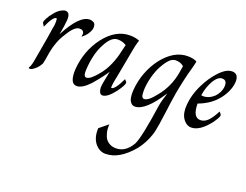

<svg xmlns="http://www.w3.org/2000/svg" viewBox="-147 -869 2086 1627"><g transform="rotate(20 896.5 -56.0)"><path d="M411.3 -567.7Q425.6 -567.7 441.8 -560.5Q457.9 -553.3 461.5 -535.9Q466.2 -517.9 461.5 -498.5Q456.4 -480.5 441.8 -457.2Q427.2 -433.8 393.3 -406.7V-412.8Q398.5 -432.3 394.4 -443.6Q390.3 -454.9 383.1 -459.5Q375.9 -464.1 367.9 -465.1Q360 -466.2 354.9 -466.2Q309.7 -466.2 254.9 -372.8Q227.2 -330.8 209.7 -284.6Q192.3 -238.5 183.6 -190.3Q180.5 -175.9 178.2 -157.2Q175.9 -138.5 172.6 -122.6Q169.2 -106.7 166.7 -95.1Q164.1 -83.6 164.1 -82.1Q150.3 -54.9 131.5 -36.4Q112.8 -17.9 93.3 -6.7Q80.5 0 71 -1.8Q61.5 -3.6 64.1 -11.3Q70.8 -19.5 74.9 -32.3Q79 -45.1 82.1 -56.4Q85.6 -69.2 87.2 -82.1Q100 -154.9 109 -206.4Q117.9 -257.9 124.4 -294.4Q130.8 -330.8 133.8 -354.9Q136.9 -379 140 -396.4Q143.6 -407.7 145.1 -423.8Q146.7 -440 146.7 -453.3Q146.7 -482.1 140 -482.1Q109.7 -482.1 64.1 -377.4Q56.4 -390.3 50.8 -398.5Q45.1 -406.7 45.1 -414.4Q45.1 -421 59 -448.5Q72.8 -475.9 100 -507.7Q124.1 -538.5 150 -553.1Q175.9 -567.7 190.3 -567.7Q235.9 -567.7 230.8 -496.4Q229.2 -474.4 224.4 -440.5Q219.5 -406.7 211.3 -363.1Q317.9 -567.7 411.3 -567.7Z M769.2 -467.7Q735.4 -490.3 691.8 -490.3Q661 -490.3 634.6 -466.2Q608.2 -442.1 585.1 -396.4Q559.5 -350.3 544.9 -290.5Q530.3 -230.8 526.2 -163.1Q521 -94.9 550.3 -94.9Q585.1 -94.9 646.7 -170.8Q686.7 -217.9 714.1 -280.8Q741.5 -343.6 754.4 -407.7ZM719.5 -209.7Q715.9 -205.1 704.9 -187.9Q693.8 -170.8 677.4 -150Q661 -129.2 643.6 -107.4Q626.2 -85.6 611.3 -69.2Q546.7 0 496.9 0Q463.1 0 449.2 -34.6Q435.4 -69.2 439 -130.8Q451.8 -301.5 550.3 -430.8Q650.3 -557.9 775.9 -557.9Q800 -557.9 822.6 -554.1Q845.1 -550.3 863.1 -542.1Q863.1 -540 856.7 -521.8Q850.3 -503.6 841.5 -457.9L795.4 -209.7Q780.5 -138.5 779 -121Q777.4 -107.7 777.4 -103.6Q773.8 -85.6 780.5 -85.6Q811.3 -85.6 863.1 -194.9Q882.6 -177.4 882.6 -167.7Q880.5 -143.6 836.9 -83.6Q806.7 -43.6 779.2 -21.8Q751.8 0 728.7 0Q711.3 0 702.6 -18.5Q693.8 -36.9 693.8 -60Q693.8 -66.2 695.4 -81.3Q696.9 -96.4 700 -109.7Z M1286.7 -466.2Q1257.9 -492.3 1212.8 -492.3Q1184.1 -492.3 1159 -467.2Q1133.8 -442.1 1108.2 -396.4Q1080.5 -348.7 1062.8 -280.8Q1045.1 -212.8 1045.1 -154.9Q1045.1 -121 1051.5 -106.7Q1057.9 -92.3 1071.3 -92.3Q1109.7 -92.3 1169.2 -169.2Q1211.3 -219.5 1238.7 -279.7Q1266.2 -340 1277.4 -407.7ZM869.2 209.7Q866.2 251.3 874.1 283.8Q882.1 316.4 896.9 338.5Q931.8 382.1 990.3 382.1Q1077.4 382.1 1131.8 285.6Q1149.7 248.7 1169.2 153.3Q1188.7 57.9 1208.2 -79Q1209.7 -92.3 1214.4 -111.5Q1219 -130.8 1224.6 -149.2Q1230.3 -167.7 1235.4 -183.1Q1240.5 -198.5 1240.5 -203.6Q1112.8 -5.1 1019 -5.1Q1012.8 -5.1 1006.2 -6.7Q993.3 -9.7 984.1 -21Q969.2 -35.9 963.6 -64.6Q957.9 -93.3 961 -132.3Q967.7 -217.9 996.7 -293.6Q1025.6 -369.2 1072.3 -430.8Q1173.8 -560 1296.9 -560Q1349.7 -560 1380.5 -542.1Q1377.4 -529.2 1374.4 -514.6Q1371.3 -500 1367.7 -487.2Q1346.7 -414.4 1332.1 -347.4Q1317.4 -280.5 1307.9 -226.7Q1298.5 -172.8 1293.6 -133.8Q1288.7 -94.9 1286.7 -79Q1277.4 -9.7 1266.9 61.3Q1256.4 132.3 1243.1 169.2Q1230.3 206.7 1210.3 244.4Q1190.3 282.1 1166.2 312.8Q1046.7 456.4 922.6 456.4Q864.6 456.4 824.1 403.6Q786.7 351.3 791.8 272.8Z M1564.1 -427.2Q1548.2 -400 1535.4 -365.4Q1522.6 -330.8 1516.4 -288.7Q1522.6 -285.6 1531.8 -285.6Q1585.6 -285.6 1630.8 -327.2Q1648.2 -345.1 1661 -369.2Q1673.8 -393.3 1676.9 -422.6Q1682.1 -482.1 1635.4 -482.1Q1598.5 -482.1 1564.1 -427.2ZM1580.5 -87.2Q1617.4 -87.2 1648.2 -118.7Q1679 -150.3 1709.7 -211.3Q1730.8 -192.3 1729.2 -179Q1725.6 -166.2 1715.9 -149.2Q1706.2 -132.3 1693.3 -114.4Q1607.7 -1.5 1529.2 -1.5Q1506.2 -1.5 1486.2 -14.4Q1466.2 -27.2 1451.3 -50.3Q1436.9 -72.8 1431.3 -103.3Q1425.6 -133.8 1429.2 -169.2Q1438.5 -298.5 1525.6 -432.3Q1619 -567.7 1693.3 -567.7Q1756.4 -567.7 1751.3 -488.7Q1748.2 -446.7 1727.2 -401.5Q1706.2 -356.4 1673.8 -319.5Q1642.1 -282.1 1599.2 -254.6Q1556.4 -227.2 1511.3 -211.3Q1511.3 -87.2 1580.5 -87.2Z"/></g></svg>

Font: MM Jasmine
Style: Regular
Weight: 400
Designer: Khon Soe Zaw Thu
Version: Version 1.00 July 11, 2016, initial release